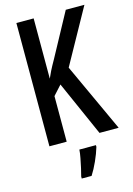

<svg xmlns="http://www.w3.org/2000/svg" viewBox="-137 -784 746 1074"><g transform="rotate(-15 235.5 -246.5)"><path d="M471 0H360L219 -318L170 -264V0H70V-714H170V-365Q176 -380 188.5 -405Q201 -430 221 -465L356 -714H464L288 -397ZM323 71Q312 108 293.5 149Q275 190 255 221H198V209Q203 192 209 164.5Q215 137 220.5 109Q226 81 227 61H323Z"/></g></svg>

Font: Noto Sans Khmer UI ExtraCondensed Medium
Style: Regular
Weight: 500
Width: 2
Designer: Danh Hong and the Monotype Design Team
Foundry: Monotype Imaging Inc.
Version: Version 2.002; ttfautohint (v1.8.4.7-5d5b)